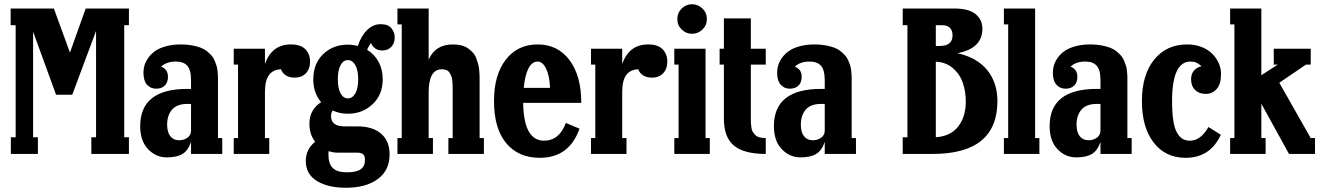

<svg xmlns="http://www.w3.org/2000/svg" viewBox="-20 -720 6190 898"><path d="M380.9 -680.2H583V-602.1H561V-78.1H583V0H407.2V-78.1H429.2V-575.2L317.9 -276.9H242.2L134.8 -571.8V-78.1H157.2V0H30.8V-78.1H53.2V-602.1H29.8V-680.2H231.9L307.1 -474.1Z M999.5 -347.2V-74.2H1019.5V0H873.5V-56.2Q859.9 -15.6 833.3 0.2Q806.6 16.1 760.7 16.1Q709 16.1 672.4 -22.5Q635.7 -61 635.7 -129.9Q635.7 -304.2 856 -304.2H873.5V-342.8Q873.5 -393.6 855.7 -412.8Q837.9 -432.1 802.7 -432.1Q757.8 -432.1 733.9 -408.2Q765.6 -396 765.6 -360.8Q765.6 -334.5 750.7 -319.8Q735.8 -305.2 710 -305.2Q684.6 -305.2 667.7 -323.7Q650.9 -342.3 650.9 -380.9Q650.9 -397.9 656 -415Q661.1 -432.1 673.8 -450Q686.5 -467.8 705.8 -481.4Q725.1 -495.1 756.3 -503.7Q787.6 -512.2 826.7 -512.2Q854.5 -512.2 877.9 -507.8Q901.4 -503.4 918.2 -497.1Q935.1 -490.7 948.2 -480Q961.4 -469.2 970 -459.5Q978.5 -449.7 984.4 -435.5Q990.2 -421.4 993.2 -411.4Q996.1 -401.4 997.6 -387Q999 -372.6 999.3 -365.7Q999.5 -358.9 999.5 -347.2ZM817.9 -64Q840.3 -64 856.9 -76.2Q873.5 -88.4 873.5 -108.9V-233.9H856Q807.6 -233.9 784.7 -207.3Q761.7 -180.7 761.7 -137.2Q761.7 -101.6 776.6 -82.8Q791.5 -64 817.9 -64Z M1340.3 -512.2Q1386.7 -512.2 1408.4 -489.5Q1430.2 -466.8 1430.2 -432.1Q1430.2 -397.5 1410.6 -377.2Q1391.1 -356.9 1358.4 -356.9Q1333 -356.9 1316.4 -367.9Q1299.8 -378.9 1294.4 -396Q1256.3 -394.5 1237.8 -368.7Q1219.2 -342.8 1219.2 -289.1V-74.2H1239.3V0H1073.2V-74.2H1093.3V-418H1073.2V-492.2H1219.2V-420.9Q1251.5 -512.2 1340.3 -512.2Z M1768.1 -483.9Q1749 -483.9 1735.1 -493.4Q1721.2 -502.9 1715.3 -519Q1703.6 -503.9 1697.3 -486.8Q1731.4 -466.3 1750.7 -430.7Q1770 -395 1770 -349.1Q1770 -277.3 1722.7 -232.7Q1675.3 -188 1606.9 -188Q1568.8 -188 1536.1 -203.1Q1528.3 -192.9 1528.3 -176.8Q1528.3 -128.9 1592.3 -128.9H1652.3Q1722.2 -128.9 1762.2 -95Q1802.2 -61 1802.2 2Q1802.2 76.7 1747.1 117.4Q1691.9 158.2 1597.2 158.2Q1513.7 158.2 1461.9 126.2Q1410.2 94.2 1410.2 33.2Q1410.2 -22 1454.1 -57.1Q1427.2 -90.3 1427.2 -142.1Q1427.2 -206.5 1481.9 -242.2Q1445.3 -285.2 1445.3 -349.1Q1445.3 -422.4 1491.5 -466.8Q1537.6 -511.2 1606.9 -511.2Q1628.9 -511.2 1653.3 -504.9Q1669.9 -553.2 1697.5 -580.1Q1725.1 -606.9 1760.3 -606.9Q1796.4 -606.9 1811.3 -587.2Q1826.2 -567.4 1826.2 -545.9Q1826.2 -517.6 1810.1 -500.7Q1793.9 -483.9 1768.1 -483.9ZM1606.9 -259.8Q1628.4 -259.8 1641.8 -283.2Q1655.3 -306.6 1655.3 -349.1Q1655.3 -392.1 1641.8 -415.5Q1628.4 -439 1606.9 -439Q1585.9 -439 1573 -415.5Q1560.1 -392.1 1560.1 -349.1Q1560.1 -306.6 1573 -283.2Q1585.9 -259.8 1606.9 -259.8ZM1652.3 -5.9H1560.1Q1538.1 -5.9 1517.1 -13.2Q1516.1 -8.3 1516.1 3.9Q1516.1 45.4 1536.4 65.7Q1556.6 85.9 1602.1 85.9Q1646.5 85.9 1666.7 71.8Q1687 57.6 1687 28.8Q1687 16.6 1683.6 8.8Q1680.2 1 1673.6 -1.7Q1667 -4.4 1663.1 -5.1Q1659.2 -5.9 1652.3 -5.9Z M2223.1 -347.2V-74.2H2243.2V0H2077.1V-74.2H2097.2V-298.8Q2097.2 -314 2096.9 -322.3Q2096.7 -330.6 2095.2 -344Q2093.8 -357.4 2090.6 -365Q2087.4 -372.6 2082 -380.6Q2076.7 -388.7 2067.9 -392.3Q2059.1 -396 2046.9 -396Q1984.9 -396 1984.9 -289.1V-74.2H2004.9V0H1838.9V-74.2H1858.9V-606H1838.9V-680.2H1984.9V-440.9Q2015.6 -512.2 2098.1 -512.2Q2120.6 -512.2 2139.2 -507.3Q2157.7 -502.4 2170.4 -492.9Q2183.1 -483.4 2192.6 -472.9Q2202.1 -462.4 2207.5 -447.3Q2212.9 -432.1 2216.3 -420.7Q2219.7 -409.2 2221.2 -392.8Q2222.7 -376.5 2222.9 -368.4Q2223.1 -360.4 2223.1 -347.2Z M2524.4 -62Q2595.7 -62 2626.5 -145L2690.4 -118.2Q2642.6 18.1 2504.4 18.1Q2404.8 18.1 2347.7 -50.3Q2290.5 -118.7 2290.5 -247.1Q2290.5 -370.1 2345.7 -441.2Q2400.9 -512.2 2494.6 -512.2Q2588.4 -512.2 2643.6 -439Q2698.7 -365.7 2698.7 -238.8H2426.8Q2429.7 -62 2524.4 -62ZM2494.6 -432.1Q2468.3 -432.1 2451.7 -400.1Q2435.1 -368.2 2429.7 -309.1H2552.7Q2549.8 -368.2 2533.7 -400.1Q2517.6 -432.1 2494.6 -432.1Z M3011.2 -512.2Q3057.6 -512.2 3079.3 -489.5Q3101.1 -466.8 3101.1 -432.1Q3101.1 -397.5 3081.5 -377.2Q3062 -356.9 3029.3 -356.9Q3003.9 -356.9 2987.3 -367.9Q2970.7 -378.9 2965.3 -396Q2927.2 -394.5 2908.7 -368.7Q2890.1 -342.8 2890.1 -289.1V-74.2H2910.2V0H2744.1V-74.2H2764.2V-418H2744.1V-492.2H2890.1V-420.9Q2922.4 -512.2 3011.2 -512.2Z M3265.4 -581.8Q3244.6 -562 3216.8 -562Q3189 -562 3168.5 -581.8Q3147.9 -601.6 3147.9 -630.9Q3147.9 -660.2 3168.5 -680.2Q3189 -700.2 3216.8 -700.2Q3244.6 -700.2 3265.4 -680.2Q3286.1 -660.2 3286.1 -630.9Q3286.1 -601.6 3265.4 -581.8ZM3299.8 0H3133.8V-74.2H3153.8V-418H3133.8V-492.2H3279.8V-74.2H3299.8Z M3561.5 -492.2V-418H3491.7V-165Q3491.7 -150.9 3492.2 -143.6Q3492.7 -136.2 3494.4 -123.5Q3496.1 -110.8 3500.5 -103.8Q3504.9 -96.7 3512.2 -88.9Q3519.5 -81.1 3532 -77.6Q3544.4 -74.2 3561.5 -74.2V0Q3460 0 3412.8 -38.8Q3365.7 -77.6 3365.7 -165V-418H3345.7V-492.2H3365.7V-633.8H3491.7V-492.2Z M3963.4 -347.2V-74.2H3983.4V0H3837.4V-56.2Q3823.7 -15.6 3797.1 0.2Q3770.5 16.1 3724.6 16.1Q3672.9 16.1 3636.2 -22.5Q3599.6 -61 3599.6 -129.9Q3599.6 -304.2 3819.8 -304.2H3837.4V-342.8Q3837.4 -393.6 3819.6 -412.8Q3801.8 -432.1 3766.6 -432.1Q3721.7 -432.1 3697.8 -408.2Q3729.5 -396 3729.5 -360.8Q3729.5 -334.5 3714.6 -319.8Q3699.7 -305.2 3673.8 -305.2Q3648.4 -305.2 3631.6 -323.7Q3614.7 -342.3 3614.7 -380.9Q3614.7 -397.9 3619.9 -415Q3625 -432.1 3637.7 -450Q3650.4 -467.8 3669.7 -481.4Q3689 -495.1 3720.2 -503.7Q3751.5 -512.2 3790.5 -512.2Q3818.4 -512.2 3841.8 -507.8Q3865.2 -503.4 3882.1 -497.1Q3898.9 -490.7 3912.1 -480Q3925.3 -469.2 3933.8 -459.5Q3942.4 -449.7 3948.2 -435.5Q3954.1 -421.4 3957 -411.4Q3960 -401.4 3961.4 -387Q3962.9 -372.6 3963.1 -365.7Q3963.4 -358.9 3963.4 -347.2ZM3781.7 -64Q3804.2 -64 3820.8 -76.2Q3837.4 -88.4 3837.4 -108.9V-233.9H3819.8Q3771.5 -233.9 3748.5 -207.3Q3725.6 -180.7 3725.6 -137.2Q3725.6 -101.6 3740.5 -82.8Q3755.4 -64 3781.7 -64Z M4341.8 0H4202.1V-78.1H4224.1V-602.1H4202.1V-680.2H4441.9Q4512.2 -680.2 4543.5 -653.6Q4574.7 -627 4574.7 -585.9Q4574.7 -493.2 4458 -471.2Q4549.8 -450.7 4597.4 -392.1Q4645 -333.5 4645 -247.1Q4645 0 4341.8 0ZM4356.9 -602.1V-504.9H4374Q4435.1 -504.9 4435.1 -554.2Q4435.1 -602.1 4385.7 -602.1ZM4356.9 -78.1Q4427.2 -83 4462.2 -129.2Q4497.1 -175.3 4497.1 -244.1Q4497.1 -292.5 4482.9 -333.3Q4468.8 -374 4436 -401.9Q4403.3 -429.7 4356.9 -431.2Z M4841.3 0H4675.3V-74.2H4695.3V-606H4675.3V-680.2H4821.3V-74.2H4841.3Z M5252.9 -347.2V-74.2H5272.9V0H5127V-56.2Q5113.3 -15.6 5086.7 0.2Q5060.1 16.1 5014.2 16.1Q4962.4 16.1 4925.8 -22.5Q4889.2 -61 4889.2 -129.9Q4889.2 -304.2 5109.4 -304.2H5127V-342.8Q5127 -393.6 5109.1 -412.8Q5091.3 -432.1 5056.2 -432.1Q5011.2 -432.1 4987.3 -408.2Q5019 -396 5019 -360.8Q5019 -334.5 5004.2 -319.8Q4989.3 -305.2 4963.4 -305.2Q4938 -305.2 4921.1 -323.7Q4904.3 -342.3 4904.3 -380.9Q4904.3 -397.9 4909.4 -415Q4914.6 -432.1 4927.2 -450Q4939.9 -467.8 4959.2 -481.4Q4978.5 -495.1 5009.8 -503.7Q5041 -512.2 5080.1 -512.2Q5107.9 -512.2 5131.3 -507.8Q5154.8 -503.4 5171.6 -497.1Q5188.5 -490.7 5201.7 -480Q5214.8 -469.2 5223.4 -459.5Q5231.9 -449.7 5237.8 -435.5Q5243.7 -421.4 5246.6 -411.4Q5249.5 -401.4 5251 -387Q5252.4 -372.6 5252.7 -365.7Q5252.9 -358.9 5252.9 -347.2ZM5071.3 -64Q5093.8 -64 5110.4 -76.2Q5127 -88.4 5127 -108.9V-233.9H5109.4Q5061 -233.9 5038.1 -207.3Q5015.1 -180.7 5015.1 -137.2Q5015.1 -101.6 5030 -82.8Q5044.9 -64 5071.3 -64Z M5545.9 -62Q5571.3 -62 5593.5 -79.1Q5615.7 -96.2 5631.8 -126L5689.9 -89.8Q5640.6 18.1 5524.9 18.1Q5431.2 18.1 5376 -53Q5320.8 -124 5320.8 -247.1Q5320.8 -370.1 5378.2 -441.2Q5435.5 -512.2 5532.7 -512.2Q5570.3 -512.2 5601.1 -499.8Q5631.8 -487.3 5651.1 -467.3Q5670.4 -447.3 5680.7 -423.1Q5690.9 -398.9 5690.9 -374Q5690.9 -326.7 5670.4 -303.7Q5649.9 -280.8 5619.6 -280.8Q5588.4 -280.8 5569.6 -299.1Q5550.8 -317.4 5550.8 -349.1Q5550.8 -373.5 5563.7 -389.2Q5576.7 -404.8 5599.6 -410.2Q5586.4 -422.4 5575.2 -427.2Q5564 -432.1 5547.9 -432.1Q5461.9 -432.1 5461.9 -247.1Q5461.9 -192.9 5467.8 -155.8Q5473.6 -118.7 5485.4 -98.6Q5497.1 -78.6 5511.5 -70.3Q5525.9 -62 5545.9 -62Z M6088.4 -418 5963.4 -333 6110.4 -74.2H6130.4V0H6008.8L5879.4 -234.9V-74.2H5899.4V0H5733.4V-74.2H5753.4V-606H5733.4V-680.2H5879.4V-368.2L5956.5 -418H5937.5V-492.2H6110.4V-418Z"/></svg>

Font: Margherita Black
Style: Regular
Weight: 900
Designer: James Puckett
Foundry: Dunwich Type Founders
Version: Version 1.008;hotconv 1.0.109;makeotfexe 2.5.65596